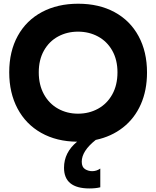

<svg xmlns="http://www.w3.org/2000/svg" viewBox="-20 -762 852 1047"><path d="M620.6 -367.7Q620.6 -435.5 592.3 -485.8Q564 -536.1 514.9 -562.7Q465.8 -589.4 405.3 -589.4Q345.7 -589.4 296.9 -563Q248 -536.6 219.7 -486.3Q191.4 -436 191.4 -367.7Q191.4 -298.8 219.7 -247.6Q248 -196.3 296.9 -169.2Q345.7 -142.1 405.3 -142.1Q465.8 -142.1 514.9 -169.2Q564 -196.3 592.3 -247.3Q620.6 -298.3 620.6 -367.7ZM406.2 -741.7Q520 -741.7 604.7 -695.8Q689.5 -649.9 735.6 -564.9Q781.7 -480 781.7 -366.7Q781.7 -269.5 747.8 -192.9Q713.9 -116.2 650.6 -66.7Q587.4 -17.1 502 1Q425.8 61.5 425.8 119.6Q425.8 148.9 443.6 160.2Q461.4 171.4 482.9 171.4Q506.3 171.4 526.9 157.2V259.3Q502 265.6 467.8 265.6Q329.1 265.6 329.1 152.8Q329.1 69.3 400.4 10.7Q288.6 9.8 204.8 -37.4Q121.1 -84.5 75.7 -169.9Q30.3 -255.4 30.3 -367.7Q30.3 -481.9 76.9 -566.4Q123.5 -650.9 208.7 -696.3Q293.9 -741.7 406.2 -741.7Z"/></svg>

Font: Glacial Indifference
Style: Bold
Weight: 700
Designer: Alfredo Marco Pradil
Foundry: Alfredo Marco Pradil
Version: Version 1.312